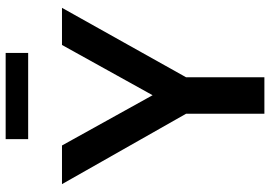

<svg xmlns="http://www.w3.org/2000/svg" viewBox="-158 -797 955 679"><g transform="rotate(-90 319.5 -457.5)"><path d="M256.8 -276.9 7.8 -715.8H144.5L333 -376H311.5L500 -715.8H631.3L385.7 -276.9V0H256.8ZM167 -835.4V-915H471.7V-835.4Z"/></g></svg>

Font: Monda SemiBold
Style: Regular
Weight: 600
Designer: Vernon Adams
Foundry: Vernon Adams
Version: Version 2.200